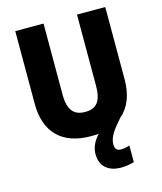

<svg xmlns="http://www.w3.org/2000/svg" viewBox="-136 -812 966 1148"><g transform="rotate(-15 347.0 -238.0)"><path d="M460 93C460 48 488 9 542 -52C598 -99 626 -173 626 -267V-714H451V-275C451 -179 420 -139 348 -139C279 -139 244 -179 244 -274V-714H69V-263C69 -87 166 10 345 10C361 10 377 9 392 8C356 47 342 85 342 121C342 196 391 238 469 238C500 238 529 233 551 226V123C539 128 513 133 497 133C475 133 460 123 460 93Z"/></g></svg>

Font: Noto Sans Bengali SemiCondensed ExtraBold
Style: Regular
Weight: 800
Width: 4
Designer: Joana Ranito - Universal Thirst; Jelle Bosma - Monotype Design Team
Foundry: Universal Thirst ehf.
Version: Version 3.000